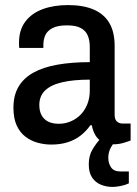

<svg xmlns="http://www.w3.org/2000/svg" viewBox="-20 -558 539 757"><path d="M182 12Q156 12 129.5 5Q103 -2 81 -18.5Q59 -35 46 -63Q33 -91 33 -133Q33 -182 53 -216Q73 -250 111.5 -271.5Q150 -293 206.5 -303Q263 -313 334 -313V-373Q334 -399 326 -418Q318 -437 298.5 -447.5Q279 -458 244 -458Q207 -458 186.5 -447Q166 -436 158.5 -419Q151 -402 151 -381V-369H56Q55 -374 55 -379Q55 -384 55 -390Q55 -440 80 -473Q105 -506 148.5 -522Q192 -538 248 -538Q308 -538 349 -520.5Q390 -503 411 -467.5Q432 -432 432 -377V-105Q432 -87 441 -79Q450 -71 462 -71H495V-4Q482 1 464.5 6Q447 11 425 11Q400 11 383 1.5Q366 -8 356 -25Q346 -42 342 -64H336Q321 -42 299 -24.5Q277 -7 248 2.5Q219 12 182 12ZM212 -70Q237 -70 259 -79.5Q281 -89 297.5 -105.5Q314 -122 324 -146.5Q334 -171 334 -201V-244Q269 -244 224.5 -233.5Q180 -223 157.5 -201Q135 -179 135 -144Q135 -120 144 -103.5Q153 -87 170 -78.5Q187 -70 212 -70ZM423 179Q400 179 378.5 170.5Q357 162 343.5 142.5Q330 123 330 90Q330 56 344.5 31.5Q359 7 377 -12H440V-7Q429 3 418 22Q407 41 407 64Q407 86 418 102Q429 118 455 118H488V165Q473 172 455 175.5Q437 179 423 179Z"/></svg>

Font: Archivo SemiCondensed Medium
Style: Regular
Weight: 500
Width: 4
Designer: Hector Gatti
Foundry: Omnibus-Type
Version: Version 2.001